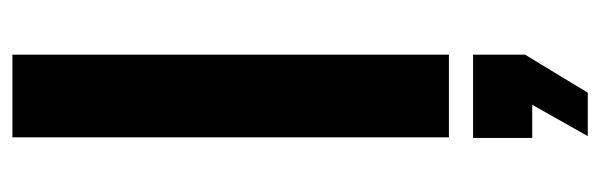

<svg xmlns="http://www.w3.org/2000/svg" viewBox="-358 -406 993 318"><g transform="rotate(-90 139.0 -246.5)"><path d="M71 0V-723H208V0ZM73 230 125 138H70V40H208V126L145 230Z"/></g></svg>

Font: Archivo VF Beta
Style: Regular
Weight: 400
Designer: Hector Gatti
Foundry: Omnibus-Type
Version: Version 1.002